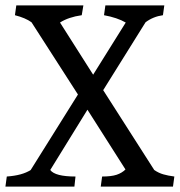

<svg xmlns="http://www.w3.org/2000/svg" viewBox="-45 -687 662 707"><path d="M68 -61 242 -339 71 -605Q49 -621 10 -631L15 -667H262L256 -631Q207 -624 176 -604L298 -412L418 -604Q387 -622 338 -631L343 -667H560L555 -631Q519 -626 491 -605L335 -355L523 -61Q539 -50 556.5 -45Q574 -40 597 -37L592 0H326L331 -37Q365 -37 384.5 -43.5Q404 -50 417 -63L277 -283L140 -61Q158 -37 233 -37L229 0H-25L-20 -37Q37 -41 68 -61Z"/></svg>

Font: Caladea
Style: Regular
Weight: 400
Designer: Carolina Giovagnoli and Andres Torresi
Foundry: Carolina Giovagnoli & Andres Torresi
Version: Version 1.001